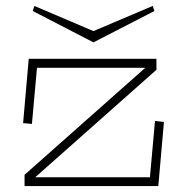

<svg xmlns="http://www.w3.org/2000/svg" viewBox="-20 -629 640 649"><path d="M502 -591.8 496.1 -608.9 295.9 -523.9 96.2 -608.9 90.8 -591.8 295.9 -485.8ZM99.1 -29.8 508.8 -393.1V-430.2H77.1L58.1 -212.9L87.9 -210L105 -399.9H471.2L63 -38.1V0H515.1L534.2 -216.8L503.9 -220.2L486.8 -29.8Z"/></svg>

Font: Compagnon Light
Style: Regular
Weight: 400
Designer: Juliette Duhe, Lea Pradine
Foundry: Velvetyne Type Foundry
Version: Version 1.000;PS 001.000;hotconv 1.0.88;makeotf.lib2.5.64775